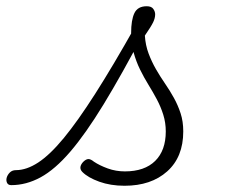

<svg xmlns="http://www.w3.org/2000/svg" viewBox="-172 -576 742 615"><path d="M-136 17Q-146 17 -149.5 9.5Q-153 2 -150.5 -7Q-148 -16 -140.5 -23.5Q-133 -31 -121 -31Q-87 -31 -49.5 -55.5Q-12 -80 32.5 -134Q77 -188 133.5 -276.5Q190 -365 262 -493L291 -476Q218 -337 160 -242Q102 -147 53 -90Q4 -33 -42 -8Q-88 17 -136 17ZM227 19Q182 19 146 6Q110 -7 92 -25Q85 -32 85.5 -40Q86 -48 94 -57Q103 -66 110.5 -66.5Q118 -67 129 -58Q147 -46 173 -36.5Q199 -27 228 -27Q291 -27 325 -60.5Q359 -94 359 -155Q359 -183 351 -208.5Q343 -234 330.5 -257.5Q318 -281 303.5 -304.5Q289 -328 276.5 -353.5Q264 -379 256 -408Q248 -437 248 -470Q248 -512 258.5 -534Q269 -556 298 -556Q313 -556 319 -547.5Q325 -539 325 -530Q325 -518 318.5 -504.5Q312 -491 292 -462Q294 -431 304 -404.5Q314 -378 327.5 -354.5Q341 -331 356.5 -308.5Q372 -286 385 -262.5Q398 -239 406.5 -213Q415 -187 415 -155Q415 -73 363.5 -27Q312 19 227 19Z"/></svg>

Font: Playwrite RO ExtraLight
Style: Regular
Weight: 250
Version: Version 1.002